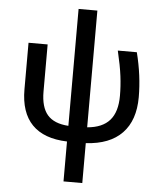

<svg xmlns="http://www.w3.org/2000/svg" viewBox="-64 -814 922 1109"><g transform="rotate(5 397.5 -260.0)"><path d="M346.2 -759.8H455.1V-83Q543 -90.3 585.4 -138.7Q627.9 -187 627.9 -280.8Q627.9 -335.9 620.6 -394.5Q613.3 -453.1 592.8 -540H703.1Q736.8 -407.2 736.8 -282.2Q736.8 -147.9 665.3 -73.5Q593.8 1 455.1 8.8V240.2H346.2V8.8Q211.4 4.4 143.3 -65.7Q75.2 -135.7 75.2 -270V-540H186V-267.1Q186 -176.3 224.4 -131.8Q262.7 -87.4 346.2 -82Z"/></g></svg>

Font: Open Sans
Style: SemiBold
Weight: 600
Foundry: Ascender Corporation
Version: Version 1.10